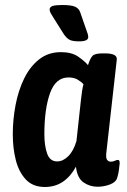

<svg xmlns="http://www.w3.org/2000/svg" viewBox="-20 -738 505 766"><path d="M159 8Q111 8 83 -22Q55 -52 43 -99.5Q31 -147 31 -202Q31 -260 42 -318.5Q53 -377 76.5 -425Q100 -473 136.5 -501.5Q173 -530 223 -530Q266 -530 292 -512Q318 -494 331 -478Q340 -506 349.5 -515.5Q359 -525 389 -525H399Q448 -525 446 -501L404 -127Q402 -107 407.5 -100Q413 -93 422 -93Q431 -93 438 -96.5Q445 -100 450 -100Q461 -100 456 -74Q455 -61 452.5 -48.5Q450 -36 447 -27Q442 -11 418.5 -2Q395 7 369 7Q338 7 313 -10.5Q288 -28 283 -73Q262 -34 231 -13Q200 8 159 8ZM208 -94Q231 -94 252 -114.5Q273 -135 285 -175L303 -340Q305 -359 307.5 -375Q310 -391 313 -402Q304 -412 289.5 -420.5Q275 -429 253 -429Q202 -429 179.5 -366Q157 -303 157 -203Q157 -157 168 -125.5Q179 -94 208 -94ZM296 -573Q271 -573 259 -578.5Q247 -584 235 -601L196 -663Q187 -677 182.5 -685Q178 -693 178 -700Q178 -710 189.5 -714Q201 -718 228 -718Q265 -718 280 -711Q295 -704 300 -689L325 -617Q332 -600 332 -590Q332 -573 296 -573Z"/></svg>

Font: Asap Condensed Condensed SemiBold
Style: Italic
Weight: 600
Width: 3
Italic angle: -6°
Designer: Pablo Cosgaya
Foundry: Omnibus-Type
Version: Version 3.001; ttfautohint (v1.8.4.7-5d5b)